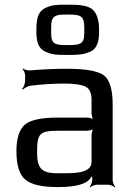

<svg xmlns="http://www.w3.org/2000/svg" viewBox="-20 -787 578 818"><path d="M460 -20V-342C460 -404 448 -445 424 -465C400 -484 347 -494 266 -494C218 -494 165 -492 107 -487C98 -486 83 -491 78 -495L76 -492C81 -488 87 -475 87 -467V-442C87 -430 80 -414 74 -408L77 -405C83 -411 98 -420 110 -422C162 -428 210 -431 253 -431C298 -431 329 -426 346 -417C362 -408 370 -390 370 -363V-306C370 -297 374 -280 379 -275L381 -277C376 -282 359 -286 350 -286H225C156 -286 110 -276 86 -256C62 -235 50 -198 50 -144C50 -82 63 -41 89 -21C114 0 160 10 227 10C304 10 350 -3 367 -30C369 -34 374 -38 375 -41L371 -42C371 -39 373 -31 373 -27V-20C373 -11 367 4 362 9L364 11C369 6 384 0 393 0H440C449 0 464 6 469 11L471 9C466 4 460 -11 460 -20ZM138 -141C138 -220 150 -230 231 -230H350C359 -230 376 -234 381 -239L379 -241C374 -236 370 -219 370 -210V-98C370 -47 294 -49 242 -49H224C154 -49 138 -72 138 -141ZM402 -663C402 -697 394 -726 378 -743C356 -766 313 -767 268 -767C222 -767 203 -767 173 -753C143 -739 135 -708 135 -663V-651C135 -608 144 -580 173 -567C203 -553 222 -553 268 -553C314 -553 334 -554 365 -567C393 -580 402 -608 402 -651V-663ZM268 -595C218 -595 198 -597 198 -644V-671C198 -722 216 -725 268 -725C320 -725 339 -722 339 -671V-644C339 -597 318 -595 268 -595Z"/></svg>

Font: Gamestation Storm
Style: Regular
Weight: 400
Designer: Jonas Hecksher
Foundry: Jonas Hecksher, Playtypeª, e-types AS
Version: Version 1.003